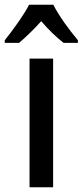

<svg xmlns="http://www.w3.org/2000/svg" viewBox="-55 -786 347 806"><path d="M169 -766H67C46 -724 0 -661 -35 -617V-606H25C51 -628 86 -661 118 -697C149 -661 182 -629 212 -606H272V-617C236 -660 191 -721 169 -766ZM168 0V-540H69V0Z"/></svg>

Font: Noto Sans Sinhala UI Condensed Medium
Style: Regular
Weight: 500
Width: 3
Designer: Jelle Bosma - Monotype Design Team
Foundry: Monotype Imaging Inc.
Version: Version 2.006